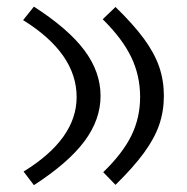

<svg xmlns="http://www.w3.org/2000/svg" viewBox="-20 -541 549 564"><path d="M79.6 -521.5Q180.7 -456.5 228 -393.1Q275.4 -329.6 275.4 -259.3Q275.4 -189.5 228 -126Q180.7 -62.5 79.6 2.9L49.3 -37.1Q205.1 -132.8 205.1 -255.9Q205.1 -384.3 47.9 -481.9ZM319.3 -520.5Q372.1 -469.2 403.1 -426.8Q434.1 -384.3 447.8 -344.2Q461.4 -304.2 461.4 -259.3Q461.4 -214.8 447.8 -174.8Q434.1 -134.8 403.1 -92.3Q372.1 -49.8 319.3 2L283.2 -35.2Q340.3 -90.3 366 -142.8Q391.6 -195.3 391.6 -255.9Q391.6 -319.3 365.2 -373.8Q338.9 -428.2 281.7 -484.4Z"/></svg>

Font: Pinar-DS3-FD Regular
Style: Regular
Weight: 400
Designer: Amin Abedi
Version: Version 3.000